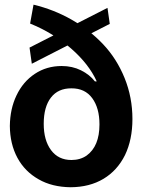

<svg xmlns="http://www.w3.org/2000/svg" viewBox="-20 -787 607 819"><path d="M438.5 -753.4 448.2 -685.1 115.7 -515.1 106 -584ZM281.2 11.7Q201.7 10.7 145 -22Q85.9 -55.2 54.2 -114Q22.5 -172.9 22 -250Q22.9 -322.8 50.3 -379.9Q78.1 -438.5 128.4 -471.9Q178.7 -505.4 243.2 -505.4Q288.6 -505.4 325.4 -487.1Q362.3 -468.8 384.8 -439.9H392.6Q358.9 -514.2 283 -580.3Q207 -646.5 108.4 -686.5L123 -767.1Q210.4 -746.1 286.4 -702.6Q362.3 -659.2 420.2 -597.9Q478 -536.6 511.5 -454.1Q544.9 -371.6 544.9 -279.3Q544.9 -191.4 513.2 -125.5Q480.5 -59.6 421.4 -24.2Q362.3 11.2 281.2 11.7ZM284.7 -104.5Q322.3 -104.5 349.6 -123.5Q404.3 -163.1 404.3 -256.3Q404.3 -326.2 373.3 -368.4Q342.3 -410.6 284.7 -410.2Q228 -410.6 197.3 -370.8Q166.5 -331.1 166.5 -258.8Q166.5 -188.5 197.8 -146.5Q229 -104.5 284.7 -104.5Z"/></svg>

Font: Inter Tight Stencil
Style: Bold
Weight: 700
Designer: Rasmus Andersson
Foundry: rsms
Version: Version 3.004;Glyphs 3.1.2 (3151)